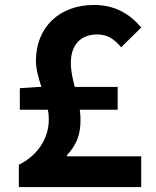

<svg xmlns="http://www.w3.org/2000/svg" viewBox="-20 -755 629 775"><path d="M250 -128C289 -171 305 -210 305 -271C305 -285 304 -299 302 -312H455V-404H282C273 -437 266 -469 266 -501C266 -576 307 -616 373 -616C413 -616 442 -597 469 -564L550 -644C502 -701 442 -735 359 -735C223 -735 125 -648 125 -509C125 -475 136 -440 147 -404H136L60 -399V-312H173C176 -299 177 -285 177 -272C177 -191 126 -124 56 -90V0H550V-124H250Z"/></svg>

Font: Noto Sans T Chinese Bold
Style: Bold
Weight: 700
Designer: Ryoko NISHIZUKA (kana & ideographs); Paul D. Hunt (Latin, Greek & Cyrillic); Wenlong ZHANG (bopomofo); Sandoll Communica
Foundry: Adobe Systems Incorporated
Version: Version 1.000;PS 1;hotconv 1.0.78;makeotf.lib2.5.61930